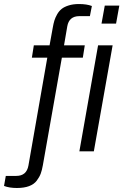

<svg xmlns="http://www.w3.org/2000/svg" viewBox="-102 -751 612 953"><path d="M-18.1 182.1Q-55.7 182.1 -82 171.9L-73.2 122.1H-21Q29.8 122.1 39.1 70.8L132.8 -464.8H56.2L65.9 -525.9H144L160.2 -615.2Q163.6 -634.8 168 -649.2Q172.4 -663.6 181.6 -679.9Q190.9 -696.3 204.1 -706.8Q217.3 -717.3 239.3 -724.1Q261.2 -731 290 -731Q328.6 -731 354 -721.2L344.2 -670.9H292Q240.7 -670.9 231.9 -620.1L215.8 -525.9H318.8L309.1 -464.8H205.1L110.8 68.8Q106.4 93.8 100.1 110.8Q93.8 127.9 80.3 145.8Q66.9 163.6 42.2 172.9Q17.6 182.1 -18.1 182.1ZM401.9 -633.8 418 -723.1H490.2L474.1 -633.8ZM292 0 384.8 -525.9H457L363.8 0Z"/></svg>

Font: Archivo Light
Style: Italic
Weight: 300
Italic angle: -10°
Designer: Hector Gatti
Foundry: Omnibus-Type
Version: Version 2.001